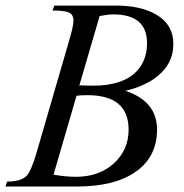

<svg xmlns="http://www.w3.org/2000/svg" viewBox="-43 -682 674 702"><path d="M590.8 -521.5Q590.8 -444.3 522.5 -395.5Q478 -364.3 415.5 -350.1Q531.2 -311.5 531.2 -208Q531.2 -110.4 455.6 -55.7Q378.4 0 237.8 0H-22.9L-17.1 -18.1Q34.7 -18.1 54.7 -39.6Q71.8 -58.1 91.3 -126L210.4 -535.6Q225.6 -587.4 225.6 -606.4Q225.6 -628.9 209 -636.2Q192.4 -643.6 148.9 -643.6L155.8 -661.6H380.9Q469.7 -661.6 524.9 -630.4Q590.8 -593.8 590.8 -521.5ZM494.6 -524.4Q494.6 -629.4 370.6 -629.4Q354 -629.4 321.3 -623.5L247.1 -369.6Q259.8 -370.1 275.4 -369.1Q293.9 -368.7 296.4 -368.7Q407.7 -368.7 458 -422.9Q494.6 -462.9 494.6 -524.4ZM427.2 -208Q427.2 -334 276.9 -334Q253.4 -334 236.8 -332L152.8 -43.5Q195.3 -35.6 234.9 -35.6Q319.3 -35.6 373.3 -84.7Q427.2 -133.8 427.2 -208Z"/></svg>

Font: Dai Banna SIL Book
Style: Oblique
Weight: 400
Italic angle: -11°
Designer: Victor Gaultney
Foundry: SIL International
Version: Version 2.000